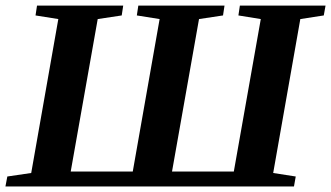

<svg xmlns="http://www.w3.org/2000/svg" viewBox="-28 -675 1199 695"><path d="M960.9 -48.8 1042.5 -36.1 1036.1 0H-8.3L-1.5 -36.1L85 -48.8L183.1 -606L100.6 -619.1L106 -654.8H418L412.6 -619.1L325.7 -606L228 -54.2H452.6L549.8 -606L467.3 -619.1L472.7 -654.8H784.7L779.3 -619.1L692.4 -606L594.7 -54.2H818.4L916 -606L835 -619.1L840.3 -654.8H1150.4L1144 -619.1L1059.1 -606Z"/></svg>

Font: Tinos
Style: Bold Italic
Weight: 700
Italic angle: -16.333°
Designer: Steve Matteson
Foundry: Monotype Imaging Inc.
Version: Version 1.23